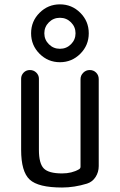

<svg xmlns="http://www.w3.org/2000/svg" viewBox="-20 -835 540 865"><path d="M259.8 9.8Q152.3 9.8 113.8 -25.9Q75.2 -61.5 75.2 -160.2V-480.5Q75.2 -496.1 86.4 -507.8Q97.7 -519.5 114.7 -519.5Q131.8 -519.5 143.6 -507.8Q155.3 -496.1 155.3 -480.5V-160.2Q155.3 -98.6 177.2 -76.2Q199.2 -53.7 259.8 -53.7Q303.7 -53.7 335.9 -72.3Q342.8 -76.2 342.8 -84V-478.5Q342.8 -495.1 355 -507.3Q367.2 -519.5 384.3 -519.5Q401.4 -519.5 413.1 -507.8Q424.8 -496.1 424.8 -478.5V-86.9Q424.8 -59.6 410.6 -37.6Q396.5 -15.6 372.1 -7.8Q314.5 9.8 259.8 9.8ZM200.2 -635.7Q220.7 -615.2 250 -615.2Q279.3 -615.2 299.8 -635.7Q320.3 -656.2 320.3 -685.1Q320.3 -713.9 299.8 -734.4Q279.3 -754.9 250 -754.9Q220.7 -754.9 200.2 -734.4Q179.7 -713.9 179.7 -685.1Q179.7 -656.2 200.2 -635.7ZM158.2 -777.3Q196.3 -815.4 250 -815.4Q303.7 -815.4 341.8 -777.3Q379.9 -739.3 379.9 -685.1Q379.9 -630.9 341.8 -592.8Q303.7 -554.7 250 -554.7Q196.3 -554.7 158.2 -592.8Q120.1 -630.9 120.1 -685.1Q120.1 -739.3 158.2 -777.3Z"/></svg>

Font: Rounded Mgen+ 1mn regular
Style: Regular
Weight: 400
Designer: [Source Han Sans]
Ryoko NISHIZUKA  (kana & ideographs); Paul D. Hunt (Latin, Greek & Cyrillic); Wenlong ZHANG  (bopomofo
Version: Version 1.059.20150602